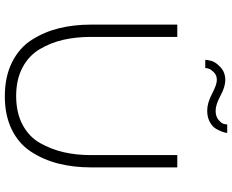

<svg xmlns="http://www.w3.org/2000/svg" viewBox="-103 -854 962 796"><g transform="rotate(90 378.0 -456.0)"><path d="M312 -874Q292 -874 280 -862Q268 -850 265 -841Q262 -832 262 -826H228Q228 -836 233 -853Q238 -870 259 -889.5Q280 -909 312 -909Q340 -909 377 -889Q414 -869 439 -869Q463 -869 477 -881Q491 -893 493.5 -902Q496 -911 496 -917H531Q531 -910 527 -898.5Q523 -887 514.5 -871.5Q506 -856 486 -845Q466 -834 439 -834Q407 -834 369 -854Q331 -874 312 -874ZM379 5Q298 5 238 -25Q178 -55 145 -107Q112 -159 97 -220Q82 -281 82 -353V-710H133V-353Q133 -290 145 -237.5Q157 -185 184 -139.5Q211 -94 260.5 -68Q310 -42 378 -42Q447 -42 497 -68.5Q547 -95 573 -141Q599 -187 611 -239Q623 -291 623 -353V-710H674V-353Q674 -279 658 -216.5Q642 -154 608.5 -103Q575 -52 516.5 -23.5Q458 5 379 5Z"/></g></svg>

Font: Raleway-v4020 Light
Style: Regular
Weight: 300
Designer: Matt McInerney, Pablo Impallari, Rodrigo Fuenzalida
Foundry: Matt McInerney, Pablo Impallari, Rodrigo Fuenzalida
Version: Version 4.020;PS 004.020;hotconv 1.0.88;makeotf.lib2.5.64775